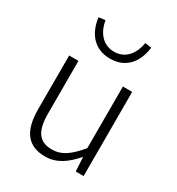

<svg xmlns="http://www.w3.org/2000/svg" viewBox="-192 -922 972 1055"><g transform="rotate(30 294.5 -394.5)"><path d="M253 13C327 13 382 -28 434 -88H436L441 0H491V-534H432V-143C372 -71 327 -39 266 -39C184 -39 150 -90 150 -200V-534H91V-193C91 -55 143 13 253 13ZM294 -631C408 -631 452 -721 460 -797L419 -802C410 -741 372 -675 294 -675C215 -675 176 -741 167 -802L126 -797C134 -721 178 -631 294 -631Z"/></g></svg>

Font: Noto Sans CJK SC Light
Style: Regular
Weight: 300
Designer: Ryoko NISHIZUKA 西塚涼子 (kana, bopomofo & ideographs); Paul D. Hunt (Latin, Greek & Cyrillic); Sandoll Communications 산돌커뮤니
Foundry: Adobe
Version: Version 2.004;hotconv 1.0.118;makeotfexe 2.5.65603